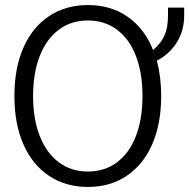

<svg xmlns="http://www.w3.org/2000/svg" viewBox="-20 -730 749 760"><path d="M709 -700V-668Q709 -608 679.5 -561.5Q650 -515 601 -490Q618 -425 618 -350Q618 -240 582.5 -159Q547 -78 481.5 -34Q416 10 328 10Q240 10 174 -34Q108 -78 72.5 -159Q37 -240 37 -350Q37 -460 72.5 -541Q108 -622 174 -666Q240 -710 328 -710Q419 -710 485.5 -663.5Q552 -617 586 -532Q617 -558 631 -589.5Q645 -621 645 -668V-700ZM544 -350Q544 -441 518 -508.5Q492 -576 443 -612.5Q394 -649 328 -649Q262 -649 213 -612.5Q164 -576 137.5 -508.5Q111 -441 111 -350Q111 -259 137.5 -191.5Q164 -124 213 -87.5Q262 -51 328 -51Q394 -51 443 -87.5Q492 -124 518 -191.5Q544 -259 544 -350Z"/></svg>

Font: Sarabun Light
Style: Regular
Weight: 300
Designer: Suppakit Chalermlarp | Katatrad Co.,Ltd.
Foundry: Cadson Demak Co.,Ltd.
Version: Version 1.000; ttfautohint (v1.6)